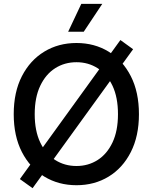

<svg xmlns="http://www.w3.org/2000/svg" viewBox="-20 -964 804 1010"><path d="M382.3 10.3Q287.6 10.3 212.9 -35.2Q138.2 -80.6 95.2 -164.3Q52.2 -248 52.2 -363.3Q52.2 -479.5 95.2 -563.2Q138.2 -647 212.9 -692.4Q287.6 -737.8 382.3 -737.8Q477.1 -737.8 551.3 -692.4Q625.5 -647 668.2 -563.2Q710.9 -479.5 710.9 -363.3Q710.9 -248 668.2 -164.1Q625.5 -80.1 551.3 -34.9Q477.1 10.3 382.3 10.3ZM382.3 -90.8Q444.3 -90.8 493.7 -122.3Q543 -153.8 571.8 -214.6Q600.6 -275.4 600.6 -363.3Q600.6 -452.1 571.8 -512.9Q543 -573.7 493.7 -605.2Q444.3 -636.7 382.3 -636.7Q319.8 -636.7 270.3 -605.2Q220.7 -573.7 191.7 -512.7Q162.6 -451.7 162.6 -363.3Q162.6 -275.4 191.7 -214.6Q220.7 -153.8 270.3 -122.3Q319.8 -90.8 382.3 -90.8ZM151.4 25.9 84.5 -22 613.3 -753.4 680.2 -705.1ZM338.4 -796.9 407.7 -943.8H518.1L420.4 -796.9Z"/></svg>

Font: Inter 17pt Medium
Style: Regular
Weight: 500
Version: Version 4.001;git-66647c0bb